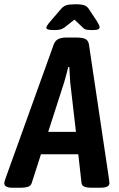

<svg xmlns="http://www.w3.org/2000/svg" viewBox="-47 -878 557 900"><path d="M12 2Q-10 2 -18.5 -4Q-27 -10 -27 -20Q-27 -23 -25.5 -27.5Q-24 -32 -21 -42L205 -670Q212 -688 226.5 -695Q241 -702 264 -702H311Q340 -702 353.5 -695Q367 -688 370 -669L463 -45Q464 -35 465 -29Q466 -23 466 -20Q466 -10 456.5 -4Q447 2 421 2H380Q362 2 349.5 -2.5Q337 -7 335 -21L320 -155H145L102 -21Q98 -7 84 -2.5Q70 2 53 2ZM254 -493 179 -260H309L282 -493Q281 -509 280 -528Q279 -547 278 -564H273Q269 -547 264 -529Q259 -511 254 -493ZM206 -737Q186 -737 178 -740Q170 -743 170 -748Q170 -751 174 -758Q178 -765 190 -779L239 -836Q250 -849 264 -853.5Q278 -858 307 -858Q335 -858 348.5 -853Q362 -848 370 -835L407 -779Q420 -758 420 -751Q420 -745 413.5 -741Q407 -737 386 -737Q372 -737 361 -738.5Q350 -740 342 -748L302 -786L255 -749Q243 -741 232.5 -739Q222 -737 206 -737Z"/></svg>

Font: Asap Condensed Condensed SemiBold
Style: Italic
Weight: 600
Width: 3
Italic angle: -6°
Designer: Pablo Cosgaya
Foundry: Omnibus-Type
Version: Version 3.001; ttfautohint (v1.8.4.7-5d5b)